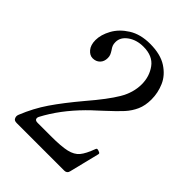

<svg xmlns="http://www.w3.org/2000/svg" viewBox="-213 -836 938 938"><g transform="rotate(45 255.5 -367.5)"><path d="M427 -18Q423 0 404 0H76Q58 0 54 -11Q51 -17 51 -23Q51 -29 54 -36Q83 -108 125 -169.5Q167 -231 235 -312Q308 -397 341 -452.5Q374 -508 374 -566Q374 -620 344 -661Q314 -702 250 -702Q203 -702 170 -678.5Q137 -655 137 -621Q137 -608 140.5 -599Q144 -590 152 -579Q159 -568 162.5 -559.5Q166 -551 166 -539Q166 -515 151.5 -500.5Q137 -486 114 -486Q94 -486 77.5 -505.5Q61 -525 61 -559Q61 -596 83.5 -637Q106 -678 151.5 -706.5Q197 -735 263 -735Q335 -735 379 -706.5Q423 -678 441.5 -635.5Q460 -593 460 -547Q460 -505 446 -473.5Q432 -442 408 -415.5Q384 -389 336 -345Q325 -334 308 -319Q291 -304 269 -282Q181 -193 131 -98Q128 -92 128 -87Q128 -73 147 -73H238Q311 -73 347 -81.5Q383 -90 401.5 -112Q420 -134 438 -183Q440 -189 445 -189Q446 -189 454 -187Q460 -185 463 -183Q466 -181 466 -177L465 -172Z"/></g></svg>

Font: Shippori Mincho B1
Style: Regular
Weight: 400
Designer: FONTDASU
Foundry: FONTDASU / Google Inc. / but / Adobe
Version: Version 3.110; ttfautohint (v1.8.3)